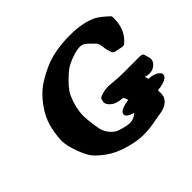

<svg xmlns="http://www.w3.org/2000/svg" viewBox="-168 -942 1143 1143"><g transform="rotate(-45 403.0 -371.0)"><path d="M492.2 -138.7Q441.4 -153.3 441.4 -175.8Q441.4 -194.3 467.8 -204.6Q494.1 -214.8 521.5 -217.8Q520.5 -232.4 508.8 -248L492.2 -250Q474.6 -251 452.1 -260.3Q429.7 -269.5 415 -291Q408.2 -301.8 408.2 -311.5L411.1 -325.2Q412.1 -340.8 425.8 -345.7Q458 -359.4 494.1 -359.4Q507.8 -359.4 543.5 -356Q579.1 -352.5 605.5 -352.5H757.8Q771.5 -350.6 775.9 -346.7Q780.3 -342.8 782.2 -331.1Q791 -304.7 791 -296.9Q791 -276.4 776.4 -261.7Q753.9 -239.3 723.6 -239.3Q714.8 -239.3 706.5 -240.7Q698.2 -242.2 693.4 -244.1L689.5 -246.1Q689.5 -245.1 690.4 -242.2Q691.4 -239.3 692.9 -233.9Q694.3 -228.5 695.3 -221.7Q737.3 -219.7 757.8 -205.1Q777.3 -192.4 777.3 -177.7Q777.3 -165 764.6 -156.2Q740.2 -137.7 688.5 -133.8Q688.5 -132.8 688 -131.3Q687.5 -129.9 687.5 -127.9Q687.5 -126 688 -119.1Q688.5 -112.3 688.5 -108.4Q688.5 -80.1 671.9 -61.5Q663.1 -51.8 653.8 -45.4Q644.5 -39.1 633.3 -35.2Q622.1 -31.2 614.7 -29.3Q607.4 -27.3 593.8 -25.4Q580.1 -23.4 575.2 -22.5Q494.1 -5.9 446.3 -5.9Q400.4 -5.9 353.5 -16.6Q291 -31.2 247.1 -52.7Q203.1 -74.2 158.2 -114.3Q133.8 -136.7 121.1 -159.2Q108.4 -181.6 93.8 -217.8Q69.3 -284.2 69.3 -329.1Q69.3 -337.9 71.3 -359.4Q78.1 -422.9 95.7 -469.2Q113.3 -515.6 151.4 -565.4Q186.5 -610.4 225.1 -638.2Q263.7 -666 323.2 -693.4Q414.1 -736.3 547.9 -736.3Q660.2 -736.3 729.5 -700.2Q749 -689.5 772.5 -668.9Q795.9 -648.4 796.9 -647.5Q805.7 -640.6 805.7 -631.8V-620.1Q805.7 -525.4 741.2 -471.7Q732.4 -463.9 718.8 -466.8L669.9 -476.6Q657.2 -480.5 653.3 -490.2Q642.6 -515.6 639.2 -547.4Q635.7 -579.1 625 -589.8Q615.2 -597.7 599.6 -614.3Q584 -630.9 571.8 -638.2Q559.6 -645.5 540 -645.5Q513.7 -645.5 473.6 -630.9Q434.6 -617.2 411.1 -601.6Q387.7 -585.9 354.5 -552.7Q325.2 -523.4 311 -502Q296.9 -480.5 285.2 -446.3Q265.6 -387.7 265.6 -339.8Q265.6 -314.5 272.5 -263.7Q277.3 -232.4 279.3 -221.7Q281.2 -210.9 288.6 -194.3Q295.9 -177.7 308.6 -163.1Q324.2 -145.5 337.9 -137.7Q351.6 -129.9 377.9 -123Q414.1 -113.3 430.7 -113.3Q466.8 -113.3 492.2 -138.7Z"/></g></svg>

Font: Essays1743
Style: BoldItalic
Weight: 700
Italic angle: -10°
Designer: Based on the typeface in a 1743 English translation of the essays of Montaigne.  PostScript/TrueType font designed by Jo
Version: Version 002.100